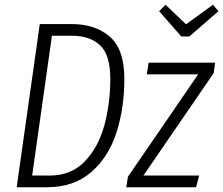

<svg xmlns="http://www.w3.org/2000/svg" viewBox="-20 -786 937 806"><path d="M502 -455Q502 -333 469 -230Q436 -127 363 -63.5Q290 0 177 0H50L147 -685H280Q380 -685 441 -632Q502 -579 502 -455ZM198 -636 115 -49H188Q279 -49 336 -108.5Q393 -168 418 -260Q443 -352 443 -455Q443 -556 400 -596Q357 -636 282 -636ZM883 -523 877 -479 582 -49H816L803 0H510L517 -44L812 -474H596L604 -523ZM874 -766 897 -739 775 -633H741L648 -739L675 -766L761 -684Z"/></svg>

Font: Fira Sans Extra Condensed Light
Style: Italic
Weight: 300
Width: 3
Italic angle: -8°
Designer: Carrois Corporate & Edenspiekermann AG
Foundry: Carrois Corporate GbR & Edenspiekermann AG
Version: Version 4.203